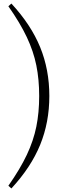

<svg xmlns="http://www.w3.org/2000/svg" viewBox="-20 -838 390 1078"><path d="M200 -299Q200 -392 184 -471Q168 -550 130.5 -629.5Q93 -709 27 -803L44 -818Q154 -699 205.5 -573Q257 -447 257 -299Q257 -151 205.5 -25Q154 101 44 220L27 205Q93 111 130.5 31.5Q168 -48 184 -127Q200 -206 200 -299Z"/></svg>

Font: Noto Serif HK
Style: Regular
Weight: 200
Designer: Ryoko NISHIZUKA 西塚涼子 (kana & ideographs); Frank Grießhammer (Latin, Greek & Cyrillic); Wenlong ZHANG 张文龙 (bopomofo); San
Foundry: Adobe
Version: Version 2.001;hotconv 1.1.0;makeotfexe 2.6.0